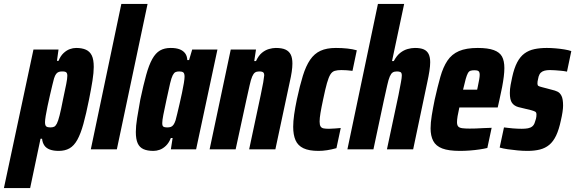

<svg xmlns="http://www.w3.org/2000/svg" viewBox="-77 -763 2939 981"><path d="M-57 198 94 -510H222L214 -452H222Q232 -477 247.5 -491.5Q263 -506 279.5 -512Q296 -518 312 -518Q342 -518 362 -509Q382 -500 392 -479.5Q402 -459 402 -421Q402 -392 395.5 -351Q389 -310 378 -255Q363 -180 349 -129.5Q335 -79 318 -48.5Q301 -18 278 -5Q255 8 223 8Q196 8 177.5 1Q159 -6 149.5 -20Q140 -34 138 -54H130L77 198ZM180 -112Q192 -112 199.5 -115.5Q207 -119 213.5 -131.5Q220 -144 227.5 -173.5Q235 -203 245 -255Q256 -306 261.5 -334Q267 -362 267 -376Q267 -386 264 -390.5Q261 -395 255.5 -396.5Q250 -398 240 -398Q231 -398 223.5 -395.5Q216 -393 210 -385.5Q204 -378 199 -362Q196 -351 190.5 -328.5Q185 -306 178.5 -277.5Q172 -249 166 -221Q160 -193 156.5 -171Q153 -149 153 -139Q153 -122 159.5 -117Q166 -112 180 -112Z M387 0 543 -743H677L520 0Z M707 8Q676 8 656 -1Q636 -10 626.5 -31Q617 -52 617 -89Q617 -118 623.5 -159Q630 -200 640 -255Q656 -330 670 -380.5Q684 -431 701 -461.5Q718 -492 740.5 -505Q763 -518 795 -518Q823 -518 841 -511Q859 -504 869 -490.5Q879 -477 880 -456H889L905 -510H1034L925 0H796L805 -58H796Q786 -33 771 -18.5Q756 -4 739.5 2Q723 8 707 8ZM778 -112Q788 -112 795.5 -114.5Q803 -117 809 -125Q815 -133 820 -148Q823 -159 828.5 -181.5Q834 -204 840.5 -232.5Q847 -261 853 -289Q859 -317 862.5 -339Q866 -361 866 -371Q866 -388 859.5 -393Q853 -398 839 -398Q827 -398 819.5 -394.5Q812 -391 805.5 -378.5Q799 -366 792 -336.5Q785 -307 774 -255Q763 -204 757.5 -176Q752 -148 752 -134Q752 -124 754.5 -119.5Q757 -115 763.5 -113.5Q770 -112 778 -112Z M994 0 1102 -510H1231L1222 -451H1231Q1244 -479 1261 -493Q1278 -507 1297 -512.5Q1316 -518 1332 -518Q1364 -518 1382 -509.5Q1400 -501 1408.5 -484Q1417 -467 1417 -438Q1417 -420 1413.5 -396Q1410 -372 1403 -342L1330 0H1196L1255 -277Q1264 -319 1268 -342.5Q1272 -366 1273 -378Q1273 -387 1270 -391Q1267 -395 1261.5 -396.5Q1256 -398 1247 -398Q1234 -398 1226 -392.5Q1218 -387 1211.5 -372Q1205 -357 1198.5 -327.5Q1192 -298 1181 -249L1127 0Z M1550 8Q1502 8 1473.5 -5.5Q1445 -19 1433 -46.5Q1421 -74 1421 -115Q1421 -143 1426 -178Q1431 -213 1440 -256Q1455 -326 1470.5 -376Q1486 -426 1507.5 -457.5Q1529 -489 1560.5 -503.5Q1592 -518 1639 -518Q1671 -518 1698 -515Q1725 -512 1746 -506L1724 -401Q1710 -403 1694.5 -404Q1679 -405 1667 -405Q1647 -405 1633.5 -401Q1620 -397 1611 -382.5Q1602 -368 1593.5 -338Q1585 -308 1574 -255Q1565 -213 1560.5 -186Q1556 -159 1556 -142Q1556 -125 1561 -117Q1566 -109 1576.5 -107Q1587 -105 1604 -105Q1618 -105 1634 -106.5Q1650 -108 1664 -109L1642 -6Q1617 1 1594 4.5Q1571 8 1550 8Z M1698 0 1854 -743H1988L1926 -451H1935Q1950 -479 1968 -493Q1986 -507 2005.5 -512.5Q2025 -518 2043 -518Q2072 -518 2088.5 -510.5Q2105 -503 2113 -487Q2121 -471 2121 -445Q2121 -426 2117 -400Q2113 -374 2106 -342L2034 0H1900L1959 -277Q1967 -319 1971.5 -342.5Q1976 -366 1976 -377Q1976 -391 1969.5 -394.5Q1963 -398 1951 -398Q1937 -398 1929 -392.5Q1921 -387 1914.5 -372Q1908 -357 1901.5 -327.5Q1895 -298 1884 -249L1831 0Z M2273 8Q2215 8 2182.5 -4.5Q2150 -17 2136.5 -43Q2123 -69 2123 -107Q2123 -136 2129 -173Q2135 -210 2144 -254Q2159 -321 2173 -370.5Q2187 -420 2209 -453Q2231 -486 2268 -502Q2305 -518 2364 -518Q2416 -518 2446 -507Q2476 -496 2488 -474Q2500 -452 2500 -415Q2500 -396 2497 -371.5Q2494 -347 2488.5 -318Q2483 -289 2475 -254L2466 -214H2270Q2264 -188 2261 -169.5Q2258 -151 2258 -139Q2258 -124 2264 -117Q2270 -110 2284.5 -108Q2299 -106 2322 -106Q2334 -106 2353 -106.5Q2372 -107 2394.5 -108.5Q2417 -110 2435 -110L2413 -7Q2397 -3 2373.5 0.5Q2350 4 2324 6Q2298 8 2273 8ZM2289 -305H2361L2364 -319Q2369 -343 2371.5 -357.5Q2374 -372 2374 -381Q2374 -391 2371 -396Q2368 -401 2362 -402.5Q2356 -404 2346 -404Q2335 -404 2327 -401.5Q2319 -399 2313.5 -389Q2308 -379 2302.5 -359.5Q2297 -340 2289 -305Z M2618 8Q2594 8 2567.5 5.5Q2541 3 2517 -0.5Q2493 -4 2476 -9L2498 -112Q2508 -111 2519.5 -109.5Q2531 -108 2543.5 -107Q2556 -106 2567.5 -105.5Q2579 -105 2589 -105Q2607 -105 2620.5 -107.5Q2634 -110 2643 -117.5Q2652 -125 2656 -139Q2659 -147 2661.5 -156.5Q2664 -166 2664 -178Q2664 -189 2657.5 -192.5Q2651 -196 2637 -200L2571 -216Q2550 -222 2539 -237.5Q2528 -253 2528 -288Q2528 -308 2532 -329.5Q2536 -351 2540 -369Q2550 -415 2565.5 -444.5Q2581 -474 2603 -490Q2625 -506 2653.5 -512Q2682 -518 2717 -518Q2738 -518 2761.5 -516Q2785 -514 2806.5 -510.5Q2828 -507 2842 -502L2820 -397Q2806 -400 2789.5 -401.5Q2773 -403 2758.5 -404Q2744 -405 2733 -405Q2717 -405 2705.5 -402Q2694 -399 2686.5 -392Q2679 -385 2675 -372Q2674 -365 2671.5 -356Q2669 -347 2669 -336Q2669 -327 2674 -324Q2679 -321 2691 -318L2744 -304Q2758 -301 2771 -295Q2784 -289 2792 -273Q2800 -257 2800 -223Q2800 -210 2797 -190Q2794 -170 2789 -149Q2779 -101 2764.5 -70.5Q2750 -40 2729.5 -23Q2709 -6 2681.5 1Q2654 8 2618 8Z"/></svg>

Font: Saira Condensed ExtraBold
Style: Italic
Weight: 800
Width: 3
Italic angle: -12°
Designer: Hector Gatti with collaboration of the Omnibus-Type team
Foundry: Omnibus-Type
Version: Version 1.101